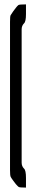

<svg xmlns="http://www.w3.org/2000/svg" viewBox="-20 -723 154 870"><path d="M97.7 83Q97.7 83 97.7 127Q68.4 127 64.5 124Q60.5 121.1 51.8 111.3L40 95.7Q31.2 84 28.3 78.1Q25.4 71.3 25.4 47.9V-624Q25.4 -650.4 28.3 -654.3L40 -671.9L51.8 -687.5Q57.6 -695.3 63.5 -700.2Q68.4 -703.1 97.7 -703.1V-659.2Q97.7 -625 88.9 -617.2Q78.1 -606.4 78.1 -589.8V-586.9V10.7V13.7Q78.1 30.3 88.9 41Q97.7 48.8 97.7 83Z"/></svg>

Font: Vancouver Drive
Style: Regular
Weight: 400
Designer: Valery Zaveryaev
Foundry: Cyreal (www.cyreal.org)
Version: Version 1.06